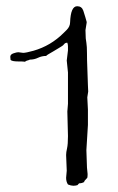

<svg xmlns="http://www.w3.org/2000/svg" viewBox="-20 -635 374 611"><path d="M259.8 -363.3 260.7 -343.8 257.8 -325.2 259.8 -286.1V-237.3L254.9 -157.2L256.8 -101.6L258.8 -81.1Q258.8 -73.2 257.8 -69.3Q246.1 -57.6 248 -55.7Q240.2 -51.8 235.4 -51.8H233.4Q231.4 -51.8 230 -49.8Q228.5 -47.9 226.6 -45.9Q220.7 -43.9 213.4 -43.9Q206.1 -43.9 196.3 -47.9Q190.4 -56.6 190.4 -69.3L192.4 -91.8L190.4 -141.6Q190.4 -150.4 193.4 -163.1Q196.3 -175.8 196.3 -202.1L194.3 -280.3L196.3 -304.7V-404.3L192.4 -442.4L196.3 -474.6V-487.3Q196.3 -493.2 194.3 -499H193.4Q187.5 -499 184.1 -494.6Q180.7 -490.2 177.2 -488.3Q173.8 -486.3 166 -481.4Q158.2 -476.6 149.9 -471.7Q141.6 -466.8 134.8 -462.9Q127.9 -459 127 -457Q113.3 -457 101.1 -451.2Q88.9 -445.3 75.2 -445.3Q71.3 -443.4 66.9 -442.4Q62.5 -441.4 59.6 -438.5Q55.7 -439.5 37.1 -439.5Q18.6 -439.5 13.7 -444.3L12.7 -454.1Q12.7 -461.9 22.9 -465.3Q33.2 -468.8 38.1 -468.8L53.7 -466.8Q62.5 -466.8 86.9 -473.6Q141.6 -489.3 182.6 -530.3L192.4 -540Q203.1 -550.8 203.1 -564.5Q205.1 -615.2 225.6 -615.2Q240.2 -615.2 245.1 -601.1Q250 -586.9 251.5 -580.6Q252.9 -574.2 254.4 -570.3Q255.9 -566.4 255.9 -563.5L252 -539.1L252.9 -512.7Q252.9 -510.7 254.9 -499Q256.8 -487.3 256.8 -465.3Q256.8 -443.4 257.8 -420.9Z"/></svg>

Font: Mountains of Christmas
Style: Regular
Weight: 400
Designer: Crystal Kluge
Foundry: Font Diner, Inc DBA Tart Workshop
Version: Version 1.002